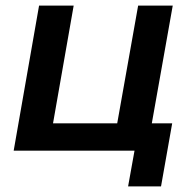

<svg xmlns="http://www.w3.org/2000/svg" viewBox="-20 -540 689 688"><path d="M597 -98H524L599 -520H475L400 -98H170L244 -520H120L29 0H462L439 128H557Z"/></svg>

Font: Fixel Display SemiBold
Style: Italic
Weight: 600
Italic angle: -10°
Designer: AlfaBravo + MacPaw
Foundry: Kyrylo Tkachov, Marchela Mozhyna, Serhii Makarenko, Maria Weinstein, Zakhar Kryvoshyya
Version: Version 1.210;Glyphs 3.2 (3217)